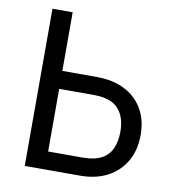

<svg xmlns="http://www.w3.org/2000/svg" viewBox="-79 -771 772 842"><g transform="rotate(10 306.5 -350.0)"><path d="M87 -700H177V-439H330Q401 -439 453.5 -413Q506 -387 535 -338Q564 -289 564 -221Q564 -154 535.5 -104.5Q507 -55 455.5 -27.5Q404 0 333 0H87ZM330 -80Q382 -80 413.5 -96.5Q445 -113 459.5 -144.5Q474 -176 474 -220Q474 -286 440.5 -322.5Q407 -359 330 -359H177V-80Z"/></g></svg>

Font: Moderustic
Style: Regular
Weight: 400
Designer: Tural Alisoy
Foundry: TAFT Foundry
Version: Version 2.120